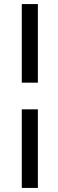

<svg xmlns="http://www.w3.org/2000/svg" viewBox="-20 -778 287 943"><path d="M87 -758H166V-372H87ZM87 -241H166V145H87Z"/></svg>

Font: Roboto Serif 72pt SemiCondensed SemiBold
Style: Italic
Weight: 600
Width: 4
Italic angle: -10°
Designer: Greg Gazdowicz
Foundry: Commercial Type
Version: Version 1.008